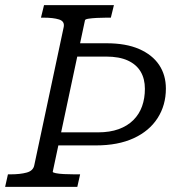

<svg xmlns="http://www.w3.org/2000/svg" viewBox="-39 -730 711 750"><path d="M293 -651 167 -59Q167 -56 179 -53.5Q191 -51 211 -50Q231 -49 251 -49H274L263 0H-19L-8 -49H3Q40 -49 65.5 -56Q91 -63 95 -85L210 -625Q214 -647 191.5 -654Q169 -661 132 -661H121L133 -710H406L394 -661H376Q358 -661 339 -660Q320 -659 307 -657Q294 -655 293 -651ZM151 -162 162 -213H344Q390 -213 424.5 -225.5Q459 -238 482 -261Q505 -284 516 -315Q527 -346 527 -383Q527 -422 510.5 -450Q494 -478 460.5 -493.5Q427 -509 375 -509H235L233 -561H377Q453 -561 504.5 -538.5Q556 -516 582.5 -476.5Q609 -437 609 -384Q609 -319 576.5 -268.5Q544 -218 483 -190Q422 -162 336 -162Z"/></svg>

Font: Roboto Serif 20pt Light
Style: Italic
Weight: 300
Italic angle: -10°
Version: Version 1.007